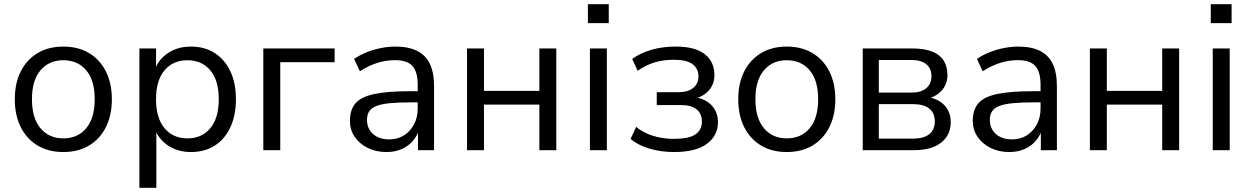

<svg xmlns="http://www.w3.org/2000/svg" viewBox="-20 -718 5980 918"><path d="M282.8 8.9Q212.1 8.9 160.1 -22.1Q108.1 -53.1 79.4 -109.8Q50.8 -166.5 50.8 -243.4Q50.8 -320.3 79.4 -376.8Q108.1 -433.3 160.1 -464.3Q212.1 -495.3 282.8 -495.3Q353.6 -495.3 405.6 -464.3Q457.6 -433.3 486.2 -376.7Q514.8 -320.2 514.8 -243.4Q514.8 -166.5 486.2 -109.8Q457.6 -53.1 405.6 -22.1Q353.6 8.9 282.8 8.9ZM282.6 -56.4Q351.5 -56.4 392.2 -104.8Q432.8 -153.3 432.8 -243.6Q432.8 -334 392.2 -382Q351.5 -430 282.6 -430Q214.6 -430 173.7 -382Q132.8 -334 132.8 -243.6Q132.8 -153.3 173.7 -104.8Q214.6 -56.4 282.6 -56.4Z M646.5 180V-486.3H726.1V-371.2H715.5Q731.6 -428 779.2 -461.6Q826.7 -495.3 893 -495.3Q958 -495.3 1006.3 -464.6Q1054.5 -433.8 1081.2 -377.6Q1108 -321.3 1108 -243.4Q1108 -166.5 1081.5 -109.5Q1055 -52.5 1006.8 -21.8Q958.5 8.9 893 8.9Q827.2 8.9 779.9 -24.7Q732.5 -58.4 716 -113.8H727.5V180ZM876 -56.4Q944.7 -56.4 985.3 -104.8Q1026 -153.3 1026 -243.4Q1026 -334 985.3 -382Q944.7 -430 876 -430Q807.8 -430 766.9 -382Q726 -334 726 -243.4Q726 -153.3 766.9 -104.8Q807.8 -56.4 876 -56.4Z M1239 0V-486.3H1579.9V-420.7H1320V0Z M1827.5 8.9Q1777.7 8.9 1738.1 -10.8Q1698.4 -30.5 1675.7 -64.1Q1653 -97.8 1653 -139.7Q1653 -193.7 1680.2 -224.7Q1707.4 -255.6 1771.2 -268.8Q1835 -282 1944.7 -282H1990V-228.6H1946.3Q1884.9 -228.6 1843.9 -224.6Q1802.9 -220.5 1778.9 -210.9Q1754.9 -201.3 1744.8 -185.1Q1734.7 -168.9 1734.7 -144.6Q1734.7 -103.7 1763.3 -77.6Q1791.9 -51.6 1841.3 -51.6Q1881.2 -51.6 1911.5 -70.8Q1941.8 -90 1959.4 -123.1Q1977.1 -156.2 1977.1 -198.7V-313.1Q1977.1 -374.8 1951.9 -402.6Q1926.7 -430.4 1869.4 -430.4Q1826.3 -430.4 1785.1 -417.7Q1744 -404.9 1700.5 -377.3L1673 -436.3Q1699 -454.3 1731.9 -467.6Q1764.7 -480.8 1800.8 -488.1Q1836.8 -495.3 1870.2 -495.3Q1933.2 -495.3 1974.1 -474.9Q2015.1 -454.5 2035.2 -412.9Q2055.3 -371.3 2055.3 -306.1V0H1978.5V-113H1988.1Q1979.5 -75.4 1957.2 -48Q1934.8 -20.7 1902 -5.9Q1869.1 8.9 1827.5 8.9Z M2213 0V-486.3H2294V-283.6H2558.8V-486.3H2639.8V0H2558.8V-217.9H2294V0Z M2790.9 -607.3V-698H2890.6V-607.3ZM2800.5 0V-486.3H2881.5V0Z M3202.9 8.9Q3140 8.9 3084.7 -7.6Q3029.4 -24.2 2995.2 -53.8L3021.3 -111.4Q3056.3 -82.7 3103.1 -68.3Q3149.9 -54 3201.5 -54Q3273 -54 3304.4 -75.1Q3335.9 -96.2 3335.9 -136.7Q3335.9 -175.2 3310.1 -195.5Q3284.2 -215.8 3234.7 -215.8H3120.1V-277.2H3224.9Q3268.3 -277.2 3293.9 -297.2Q3319.5 -317.2 3319.5 -352.7Q3319.5 -389.7 3291.5 -411Q3263.6 -432.3 3201.4 -432.3Q3151.4 -432.3 3109.4 -419.5Q3067.4 -406.7 3028.8 -379.4L3002.7 -436.1Q3043.7 -465.8 3096.4 -480.5Q3149.2 -495.3 3211.3 -495.3Q3303.4 -495.3 3349.6 -459.1Q3395.8 -422.8 3395.8 -358.3Q3395.8 -311.8 3363.8 -280.1Q3331.7 -248.3 3279.2 -242.3V-255.3Q3319.6 -254.3 3349.6 -238.8Q3379.7 -223.3 3396.2 -196.6Q3412.8 -169.8 3412.8 -134.3Q3412.8 -69.5 3359.9 -30.3Q3307 8.9 3202.9 8.9Z M3741.8 8.9Q3671.1 8.9 3619.1 -22.1Q3567.1 -53.1 3538.4 -109.8Q3509.8 -166.5 3509.8 -243.4Q3509.8 -320.3 3538.4 -376.8Q3567.1 -433.3 3619.1 -464.3Q3671.1 -495.3 3741.8 -495.3Q3812.6 -495.3 3864.6 -464.3Q3916.6 -433.3 3945.2 -376.7Q3973.8 -320.2 3973.8 -243.4Q3973.8 -166.5 3945.2 -109.8Q3916.6 -53.1 3864.6 -22.1Q3812.6 8.9 3741.8 8.9ZM3741.6 -56.4Q3810.5 -56.4 3851.2 -104.8Q3891.8 -153.3 3891.8 -243.6Q3891.8 -334 3851.2 -382Q3810.5 -430 3741.6 -430Q3673.6 -430 3632.7 -382Q3591.8 -334 3591.8 -243.6Q3591.8 -153.3 3632.7 -104.8Q3673.6 -56.4 3741.6 -56.4Z M4105 0V-486.3H4342Q4399.7 -486.3 4436.8 -471.6Q4473.9 -456.9 4491.9 -428.6Q4509.9 -400.4 4509.9 -358.3Q4509.9 -311.8 4477.6 -280.1Q4445.3 -248.3 4392.8 -242.3V-255.3Q4434.1 -254.3 4463.9 -238.6Q4493.7 -222.9 4509.8 -196.1Q4525.8 -169.3 4525.8 -134.3Q4525.8 -72.4 4480 -36.2Q4434.1 0 4350 0ZM4181.8 -55.3H4346.9Q4396.4 -55.3 4422.9 -76.5Q4449.5 -97.7 4449.5 -137.6Q4449.5 -178.1 4422.9 -199Q4396.4 -220 4346.9 -220H4181.8ZM4181.8 -275.3H4338.5Q4383.5 -275.3 4408.5 -296Q4433.5 -316.8 4433.5 -353.7Q4433.5 -391.1 4408.5 -411.1Q4383.5 -431.1 4338.5 -431.1H4181.8Z M4805.5 8.9Q4755.7 8.9 4716.1 -10.8Q4676.4 -30.5 4653.7 -64.1Q4631 -97.8 4631 -139.7Q4631 -193.7 4658.2 -224.7Q4685.4 -255.6 4749.2 -268.8Q4813 -282 4922.7 -282H4968V-228.6H4924.3Q4862.9 -228.6 4821.9 -224.6Q4780.9 -220.5 4756.9 -210.9Q4732.9 -201.3 4722.8 -185.1Q4712.7 -168.9 4712.7 -144.6Q4712.7 -103.7 4741.3 -77.6Q4769.9 -51.6 4819.3 -51.6Q4859.2 -51.6 4889.5 -70.8Q4919.8 -90 4937.4 -123.1Q4955.1 -156.2 4955.1 -198.7V-313.1Q4955.1 -374.8 4929.9 -402.6Q4904.7 -430.4 4847.4 -430.4Q4804.3 -430.4 4763.1 -417.7Q4722 -404.9 4678.5 -377.3L4651 -436.3Q4677 -454.3 4709.9 -467.6Q4742.7 -480.8 4778.8 -488.1Q4814.8 -495.3 4848.2 -495.3Q4911.2 -495.3 4952.1 -474.9Q4993.1 -454.5 5013.2 -412.9Q5033.3 -371.3 5033.3 -306.1V0H4956.5V-113H4966.1Q4957.5 -75.4 4935.2 -48Q4912.8 -20.7 4880 -5.9Q4847.1 8.9 4805.5 8.9Z M5191 0V-486.3H5272V-283.6H5536.8V-486.3H5617.8V0H5536.8V-217.9H5272V0Z M5768.9 -607.3V-698H5868.6V-607.3ZM5778.5 0V-486.3H5859.5V0Z"/></svg>

Font: Nunito Sans 12pt ExtraLight
Style: Regular
Weight: 200
Designer: Vernon Adams
Foundry: Vernon Adams
Version: Version 3.101;gftools[0.9.27]